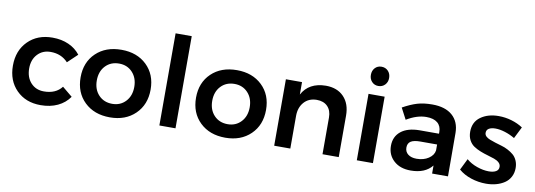

<svg xmlns="http://www.w3.org/2000/svg" viewBox="-59 -1141 4247 1523"><g transform="rotate(10 2065.0 -379.5)"><path d="M449.2 -366.2Q395 -424.8 309.1 -424.8Q244.6 -424.8 203.9 -381.1Q163.1 -337.4 163.1 -267.1Q163.1 -195.3 203.6 -151.1Q244.1 -106.9 309.1 -106.9Q404.8 -106.9 453.1 -169.9L534.2 -103Q498.5 -51.3 439 -23.2Q379.4 4.9 301.8 4.9Q181.6 4.9 106.9 -70.3Q32.2 -145.5 32.2 -266.1Q32.2 -388.2 107.7 -463.6Q183.1 -539.1 304.2 -539.1Q377 -539.1 434.3 -513.4Q491.7 -487.8 527.8 -440.9Z M859.9 -539.1Q985.4 -539.1 1063.2 -464.4Q1141.1 -389.6 1141.1 -268.1Q1141.1 -146 1063.2 -70.6Q985.4 4.9 859.9 4.9Q733.4 4.9 655.3 -70.3Q577.1 -145.5 577.1 -268.1Q577.1 -389.6 655 -464.4Q732.9 -539.1 859.9 -539.1ZM859.9 -428.2Q792.5 -428.2 750.2 -383.3Q708 -338.4 708 -266.1Q708 -193.8 750.2 -148.9Q792.5 -104 859.9 -104Q925.8 -104 967.8 -149.2Q1009.8 -194.3 1009.8 -266.1Q1009.8 -337.9 967.8 -383.1Q925.8 -428.2 859.9 -428.2Z M1258.8 -742.2H1388.7V0H1258.8Z M1789.6 -539.1Q1915 -539.1 1992.9 -464.4Q2070.8 -389.6 2070.8 -268.1Q2070.8 -146 1992.9 -70.6Q1915 4.9 1789.6 4.9Q1663.1 4.9 1585 -70.3Q1506.8 -145.5 1506.8 -268.1Q1506.8 -389.6 1584.7 -464.4Q1662.6 -539.1 1789.6 -539.1ZM1789.6 -428.2Q1722.2 -428.2 1679.9 -383.3Q1637.7 -338.4 1637.7 -266.1Q1637.7 -193.8 1679.9 -148.9Q1722.2 -104 1789.6 -104Q1855.5 -104 1897.5 -149.2Q1939.5 -194.3 1939.5 -266.1Q1939.5 -337.9 1897.5 -383.1Q1855.5 -428.2 1789.6 -428.2Z M2505.4 -540Q2597.7 -540 2650.6 -484.6Q2703.6 -429.2 2703.6 -334V0H2572.8V-295.9Q2572.8 -352.5 2541 -384.8Q2509.3 -417 2453.6 -417Q2389.2 -416.5 2351.3 -373.5Q2313.5 -330.6 2313.5 -263.2V0H2183.6V-535.2H2313.5V-435.1Q2369.1 -538.6 2505.4 -540Z M2914.1 -765.1Q2946.3 -765.1 2967.3 -743.2Q2988.3 -721.2 2988.3 -687Q2988.3 -653.8 2967.3 -631.8Q2946.3 -609.9 2914.1 -609.9Q2882.8 -609.9 2862.1 -631.8Q2841.3 -653.8 2841.3 -687Q2841.3 -721.2 2861.8 -743.2Q2882.3 -765.1 2914.1 -765.1ZM2849.1 -535.2H2979V0H2849.1Z M3583.5 0H3455.6V-64.9Q3399.4 5.9 3282.7 5.9Q3197.8 5.9 3146.7 -40.8Q3095.7 -87.4 3095.7 -160.2Q3095.7 -234.9 3148.9 -277.6Q3202.1 -320.3 3298.8 -320.8H3454.6V-335Q3454.6 -382.3 3423.6 -408.2Q3392.6 -434.1 3333.5 -434.1Q3258.3 -434.1 3174.8 -383.8L3127.4 -474.1Q3189.9 -508.8 3241.7 -524.4Q3293.5 -540 3362.8 -540Q3467.3 -540 3524.4 -490Q3581.5 -439.9 3582.5 -350.1ZM3313.5 -94.2Q3369.6 -94.2 3409.4 -120.6Q3449.2 -147 3454.6 -186V-233.9H3319.8Q3267.6 -233.9 3243.2 -218.3Q3218.8 -202.6 3218.8 -168Q3218.8 -134.3 3244.1 -114.3Q3269.5 -94.2 3313.5 -94.2Z M4046.4 -390.1Q4007.8 -413.1 3966.1 -426Q3924.3 -439 3889.6 -439Q3856.4 -439 3836.9 -427.5Q3817.4 -416 3817.4 -392.1Q3817.4 -376 3829.6 -364Q3841.8 -352.1 3861.6 -344.5Q3881.3 -336.9 3907 -328.6Q3932.6 -320.3 3959 -313Q3985.4 -305.7 4011 -292.2Q4036.6 -278.8 4056.4 -262.2Q4076.2 -245.6 4088.4 -218.5Q4100.6 -191.4 4100.6 -157.2Q4100.6 -117.7 4083.7 -86.2Q4066.9 -54.7 4037.6 -35.2Q4008.3 -15.6 3970.7 -5.4Q3933.1 4.9 3889.6 4.9Q3827.6 4.9 3768.8 -14.4Q3710 -33.7 3668.5 -69.8L3713.4 -161.1Q3749 -130.4 3799.3 -112.8Q3849.6 -95.2 3894.5 -95.2Q3930.2 -95.2 3951.9 -107.4Q3973.6 -119.6 3973.6 -145Q3973.6 -165 3958.3 -179.2Q3942.9 -193.4 3918.2 -202.1Q3893.6 -210.9 3863.8 -219.2Q3834 -227.5 3804.4 -239.3Q3774.9 -251 3750.2 -267.3Q3725.6 -283.7 3710.4 -312.5Q3695.3 -341.3 3695.3 -379.9Q3695.3 -458 3753.2 -499.5Q3811 -541 3897.5 -541Q3950.2 -541 4001.7 -525.9Q4053.2 -510.7 4093.3 -483.9Z"/></g></svg>

Font: Montserrat-Arabic Medium
Style: Regular
Weight: 500
Designer: Mohamed Gaber
Foundry: Kief Type Foundry
Version: Version 5.008;PS 005.008;hotconv 1.0.88;makeotf.lib2.5.64775